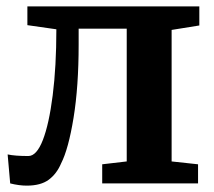

<svg xmlns="http://www.w3.org/2000/svg" viewBox="-20 -576 673 603"><path d="M172 -63Q158 -30 133 -11.5Q108 7 64 7Q40 7 12 0L4 -91Q27 -86 69 -86Q95 -86 114.5 -136Q134 -186 145.5 -276.5Q157 -367 157 -484L66 -497V-556H606V-496L519 -482V-69L602 -60V0H301V-60L378 -69V-486H227V-436Q227 -304 211 -206Q195 -108 172 -63Z"/></svg>

Font: Koeln Type Serif
Style: Bold
Weight: 700
Designer: Eben Sorkin
Foundry: Eben Sorkin
Version: Version 2.002